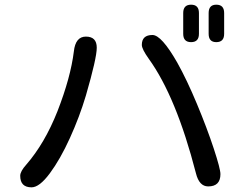

<svg xmlns="http://www.w3.org/2000/svg" viewBox="-20 -804 1040 811"><path d="M787.1 -784.2Q820.3 -784.2 820.3 -749V-661.1Q820.3 -626 787.1 -626Q753.9 -626 753.9 -661.1V-749Q753.9 -784.2 787.1 -784.2ZM893.6 -784.2Q926.8 -784.2 926.8 -749V-661.1Q926.8 -626 893.6 -626Q861.3 -626 861.3 -661.1V-749Q861.3 -784.2 893.6 -784.2ZM728.5 -540Q769.5 -466.8 812 -364.7Q854.5 -262.7 882.8 -176.8Q911.1 -90.8 911.1 -68.4Q911.1 -16.6 859.4 -16.6Q821.3 -16.6 807.6 -72.3Q724.6 -394.5 608.4 -555.7Q579.1 -596.7 579.1 -614.3Q579.1 -656.2 624 -656.2Q662.1 -656.2 728.5 -540ZM388.7 -602.5Q388.7 -558.6 342.8 -400.4Q316.4 -311.5 275.4 -221.2Q234.4 -130.9 190.4 -71.8Q146.5 -12.7 113.3 -12.7Q65.4 -12.7 65.4 -61.5Q65.4 -80.1 90.8 -108.4Q168.9 -198.2 222.7 -334Q278.3 -476.6 292 -586.9Q298.8 -649.4 342.8 -649.4Q388.7 -649.4 388.7 -602.5Z"/></svg>

Font: FakePearl
Style: Regular
Weight: 400
Version: Version 1.2